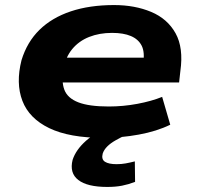

<svg xmlns="http://www.w3.org/2000/svg" viewBox="-20 -534 783 759"><path d="M389 11Q254 11 174.5 -27.5Q95 -66 68.5 -135.5Q42 -205 65 -296Q87 -368 136 -416Q185 -464 259.5 -489Q334 -514 431 -514Q513 -514 577.5 -487Q642 -460 674 -402.5Q706 -345 693 -253L688 -208H195L209 -306H571L546 -283Q553 -328 540 -353.5Q527 -379 497.5 -391.5Q468 -404 423 -404Q373 -404 332.5 -388Q292 -372 265.5 -340Q239 -308 230 -259L231 -262Q222 -212 234.5 -179Q247 -146 289.5 -129.5Q332 -113 410 -113Q467 -113 523 -123.5Q579 -134 621 -151L653 -41Q600 -15 529 -2Q458 11 389 11ZM404 205Q325 205 289.5 177.5Q254 150 267 98Q280 58 320 22.5Q360 -13 434 -44L477 0Q456 10 436.5 21Q417 32 404 45Q391 58 386 73Q380 96 395 105.5Q410 115 441 115Q460 115 476.5 112Q493 109 513 104L514 185Q488 195 462.5 200Q437 205 404 205Z"/></svg>

Font: Nunito Sans 7pt Expanded ExtraBold
Style: Italic
Weight: 800
Width: 7
Italic angle: -9°
Designer: Vernon Adams
Foundry: Vernon Adams
Version: Version 3.101;gftools[0.9.27]